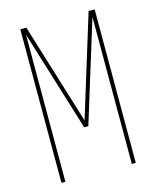

<svg xmlns="http://www.w3.org/2000/svg" viewBox="-111 -812 722 888"><g transform="rotate(-15 250.0 -367.5)"><path d="M72 0V-735H101L250 -251L399 -735H428V0H409V-704L260 -221H240L91 -704V0Z"/></g></svg>

Font: Iosevka Term Curly Thin
Style: Regular
Weight: 100
Designer: Belleve Invis
Foundry: Belleve Invis
Version: Version 32.3.0